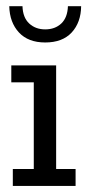

<svg xmlns="http://www.w3.org/2000/svg" viewBox="-20 -612 295 632"><path d="M22.2 0V-55.6H91.2V-341H17.2V-396.7H164.8V-55.6H228.8V0ZM128.8 -472.2Q72.9 -472.2 42.3 -505.2Q11.7 -538.3 10.5 -591.7H54Q55.2 -554.1 76.1 -534.7Q97 -515.3 128.8 -515.3Q161.2 -515.3 181.8 -534.7Q202.3 -554.1 203.6 -591.7H247.1Q246.5 -538.3 216.1 -505.2Q185.6 -472.2 128.8 -472.2Z"/></svg>

Font: Rokkitt SemiBold
Style: Regular
Weight: 600
Designer: Vernon Adams
Foundry: Vernon Adams
Version: Version 3.103